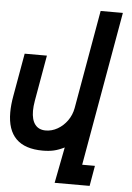

<svg xmlns="http://www.w3.org/2000/svg" viewBox="-63 -820 725 1058"><g transform="rotate(5 300.0 -291.0)"><path d="M199 20Q2.5 20 2.5 -174.5Q2.5 -216 11.5 -266L53.5 -503.5H176.5L132 -250.5Q126.5 -218.5 126.5 -194Q126.5 -144.5 146.8 -118.2Q167 -92 205.5 -92Q239.5 -92 271 -110Q302.5 -128 324.8 -159.2Q347 -190.5 354 -229L450 -774.5H573L422.5 78.5H493L473.5 191H280L318.5 -8Q287.5 7.5 260.2 13.8Q233 20 199 20Z"/></g></svg>

Font: JuliaMono
Style: Bold Italic
Weight: 700
Italic angle: -9°
Monospace: yes
Designer: cormullion
Foundry: corm
Version: Version 0.057; ttfautohint (v1.8.4)